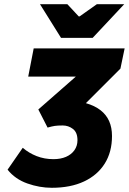

<svg xmlns="http://www.w3.org/2000/svg" viewBox="-20 -880 612 912"><path d="M226 12Q168 12 110 -8.5Q52 -29 16 -74L88 -178Q117 -153 154 -138.5Q191 -124 234 -124Q268 -124 293.5 -135Q319 -146 333.5 -166.5Q348 -187 348 -214Q348 -251 326.5 -267.5Q305 -284 278 -284Q254 -284 240.5 -282Q227 -280 206 -274L162 -360L340 -516H114L140 -650H572L552 -554L388 -390Q430 -378 457.5 -356.5Q485 -335 498.5 -304.5Q512 -274 512 -234Q512 -158 477.5 -103Q443 -48 379 -18Q315 12 226 12ZM270 -700 170 -860H300L354 -802H358L440 -860H570L420 -700Z"/></svg>

Font: Source Sans 3 Black
Style: Italic
Weight: 900
Italic angle: -11°
Designer: Paul D. Hunt
Foundry: Adobe
Version: Version 3.052;hotconv 1.1.0;makeotfexe 2.6.0